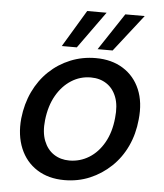

<svg xmlns="http://www.w3.org/2000/svg" viewBox="-53 -770 707 828"><g transform="rotate(5 301.0 -355.5)"><path d="M256 12Q187 12 137.5 -19.5Q88 -51 64.5 -107.5Q41 -164 48 -237Q55 -301 80 -353.5Q105 -406 145 -444Q185 -482 236.5 -503Q288 -524 346 -524Q415 -524 464.5 -493Q514 -462 537.5 -406.5Q561 -351 553 -276Q547 -213 522.5 -160.5Q498 -108 457.5 -69.5Q417 -31 366 -9.5Q315 12 256 12ZM270 -74Q316 -74 355 -98Q394 -122 419.5 -167Q445 -212 451 -274Q457 -328 443 -364.5Q429 -401 400 -420Q371 -439 332 -439Q286 -439 247.5 -414.5Q209 -390 183.5 -345.5Q158 -301 151 -239Q145 -186 159.5 -149Q174 -112 203 -93Q232 -74 270 -74ZM350 -563 456 -723H540L415 -563ZM195 -563 291 -723H375L260 -563Z"/></g></svg>

Font: DM Sans 12pt Medium
Style: Italic
Weight: 500
Italic angle: -10°
Version: Version 4.004;gftools[0.9.30]